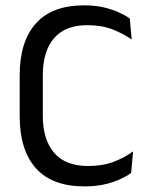

<svg xmlns="http://www.w3.org/2000/svg" viewBox="-20 -670 548 702"><path d="M289 11.5Q170.5 11.5 111.2 -55Q52 -121.5 52 -244V-395.5Q52 -518 111 -584.2Q170 -650.5 288 -650.5Q326 -650.5 357.2 -643.5Q388.5 -636.5 413 -625.5Q437.5 -614.5 454.5 -602.5L461.5 -525.5Q432 -546.5 392.2 -562.2Q352.5 -578 299 -578Q218.5 -578 177.5 -530.2Q136.5 -482.5 136.5 -394.5V-247Q136.5 -159.5 178 -111.2Q219.5 -63 302 -63Q355 -63 395.8 -78.5Q436.5 -94 466.5 -116.5L459.5 -37.5Q442.5 -25.5 417.5 -14Q392.5 -2.5 360.2 4.5Q328 11.5 289 11.5Z"/></svg>

Font: Anek Gurmukhi Medium
Style: Regular
Weight: 400
Version: Version 1.003